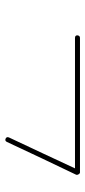

<svg xmlns="http://www.w3.org/2000/svg" viewBox="183 -498 324 731"><g transform="rotate(90 345.5 -132.0)"><path d="M124 -255Q114 -255 114 -264Q115 -274 124 -274Q252 -274 380 -274Q508 -274 636 -274Q640 -274 643 -269Q646 -264 645 -260Q613 -194 582 -128Q551 -62 520 4Q516 13 507 9Q499 5 503 -4Q534 -70 565 -136Q596 -202 627 -269Q629 -273 635 -264Q640 -255 636 -255Q508 -255 380 -255Q252 -255 124 -255Q124 -255 124 -255Q124 -255 124 -255Z"/></g></svg>

Font: FRB American Cursive Guidelines Arrows Extralight
Style: Italic
Weight: 200
Italic angle: -25°
Version: Version 2.0;Modular Font Editor K font №1